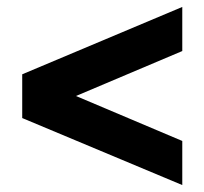

<svg xmlns="http://www.w3.org/2000/svg" viewBox="-20 -563 589 553"><path d="M505 -30 44 -223V-349L505 -543V-416L193 -284V-289L505 -157Z"/></svg>

Font: Nunito Sans 7pt SemiCondensed Black
Style: Regular
Weight: 900
Width: 4
Designer: Vernon Adams
Foundry: Vernon Adams
Version: Version 3.101;gftools[0.9.27]